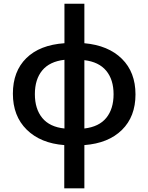

<svg xmlns="http://www.w3.org/2000/svg" viewBox="-20 -780 804 1040"><path d="M437 -454.1V-84Q516.6 -93.3 555.9 -141.8Q595.2 -190.4 595.2 -269.5Q595.2 -348.6 555.4 -396.7Q515.6 -444.8 437 -454.1ZM329.1 -84V-456.1Q248.5 -446.8 208.7 -398.4Q168.9 -350.1 168.9 -270Q168.9 -189.9 209 -141.1Q249 -92.3 329.1 -84ZM437 5.9V240.2H328.1V5.9Q199.7 -3.9 124.8 -77.6Q49.8 -151.4 49.8 -272.5Q49.8 -393.6 122.6 -465.1Q195.3 -536.6 329.1 -545.9V-759.8H437V-545.9Q566.9 -534.2 640.4 -461.4Q713.9 -388.7 713.9 -268.6Q713.9 -148.4 640.4 -76.2Q566.9 -3.9 437 5.9Z"/></svg>

Font: OpenSans-Semibold
Style: Regular
Weight: 600
Foundry: Ascender Corporation
Version: Version 1.10